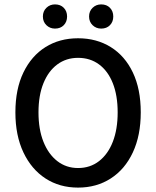

<svg xmlns="http://www.w3.org/2000/svg" viewBox="-20 -841 710 873"><path d="M335 12Q251 12 187 -29.5Q123 -71 86.5 -148Q50 -225 50 -330Q50 -436 86.5 -511.5Q123 -587 187 -627Q251 -667 335 -667Q419 -667 483.5 -627Q548 -587 584 -511.5Q620 -436 620 -330Q620 -225 584 -148Q548 -71 483.5 -29.5Q419 12 335 12ZM335 -77Q390 -77 430.5 -108.5Q471 -140 493 -196.5Q515 -253 515 -330Q515 -407 493 -462.5Q471 -518 430.5 -548Q390 -578 335 -578Q281 -578 240.5 -548Q200 -518 177.5 -462.5Q155 -407 155 -330Q155 -253 177.5 -196.5Q200 -140 240.5 -108.5Q281 -77 335 -77ZM440 -711Q417 -711 401 -726.5Q385 -742 385 -766Q385 -790 401 -805.5Q417 -821 440 -821Q465 -821 480 -805.5Q495 -790 495 -766Q495 -742 480 -726.5Q465 -711 440 -711ZM230 -711Q207 -711 191 -726.5Q175 -742 175 -766Q175 -790 191 -805.5Q207 -821 230 -821Q255 -821 270 -805.5Q285 -790 285 -766Q285 -742 270 -726.5Q255 -711 230 -711Z"/></svg>

Font: Assistant ExtraLight SemiBold
Style: Regular
Weight: 600
Version: Version 3.000